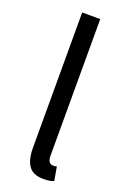

<svg xmlns="http://www.w3.org/2000/svg" viewBox="-142 -759 539 819"><g transform="rotate(20 127.5 -350.0)"><path d="M169 12Q122 12 102 -16Q82 -44 82 -98V-712H164V-92Q164 -72 171 -64Q178 -56 187 -56Q191 -56 194.5 -56Q198 -56 205 -58L216 4Q208 8 197 10Q186 12 169 12Z"/></g></svg>

Font: CV Source Sans
Style: Regular
Weight: 400
Designer: Paul D. Hunt
Foundry: Adobe Systems Incorporated
Version: Version 3.001